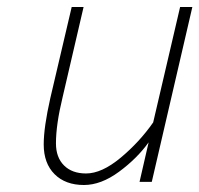

<svg xmlns="http://www.w3.org/2000/svg" viewBox="-20 -520 570 549"><path d="M105 -107Q105 -156 124 -240L185 -500H219L159 -242Q140 -164 140 -110Q140 -70 163 -47Q186 -24 226 -24Q271 -24 325 -69Q379 -114 418 -170L495 -500H530L414 0H379L405 -113Q372 -67 320.5 -29Q269 9 220 9Q167 9 136 -22Q105 -53 105 -107Z"/></svg>

Font: Cairo ExtraLight
Style: Italic
Weight: 275
Italic angle: -13°
Designer: Mohamed Gaber, Accademia di Belle Arti di Urbino and others
Foundry: Kief Type Foundry, Accademia di Belle Arti di Urbino and others
Version: Version 3.011